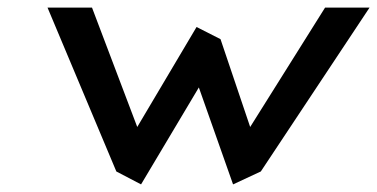

<svg xmlns="http://www.w3.org/2000/svg" viewBox="-20 -492 992 505"><path d="M497 -421 341 -158 222 -472H105L286 -41L351 -7L503 -262L593 -7L666 -41L952 -472H835L638 -158L560 -389Z"/></svg>

Font: Bluebird
Style: LiObl
Weight: 300
Designer: Jasper
Foundry: Cannot Into Space Fonts
Version: Version 0.98